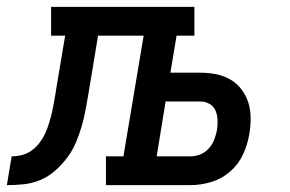

<svg xmlns="http://www.w3.org/2000/svg" viewBox="-76 -540 846 560"><path d="M-56 0 -42 -84Q-27 -84 -11.5 -88Q4 -92 17 -101.5Q30 -111 40 -124.5Q50 -138 56.5 -152.5Q63 -167 67.5 -182Q72 -197 75.5 -212Q79 -227 81.5 -242.5Q84 -258 87 -273Q87 -274 87 -275.5Q87 -277 87 -278L88 -280Q88 -280 88 -280.5Q88 -281 88 -281L114 -436H73V-520H491V-436H439L421 -328H508Q532 -328 554.5 -323.5Q577 -319 596 -308Q615 -297 628.5 -279Q642 -261 648.5 -240Q655 -219 655 -195Q655 -171 651 -148Q646 -118 632.5 -89Q619 -60 594.5 -39Q570 -18 539.5 -9Q509 0 479 0H233V-84H284L343 -436H210L182 -267Q178 -243 173.5 -219Q169 -195 162 -171Q155 -147 145 -123.5Q135 -100 119.5 -79.5Q104 -59 84 -41.5Q64 -24 40.5 -14.5Q17 -5 -7.5 -2.5Q-32 0 -56 0ZM381 -84H479Q494 -84 508 -89.5Q522 -95 532.5 -106.5Q543 -118 548.5 -132Q554 -146 557 -161Q559 -175 558.5 -190Q558 -205 552.5 -217.5Q547 -230 535 -237Q523 -244 508 -244H407Z"/></svg>

Font: Iosevka Etoile Medium Oblique
Style: Regular
Weight: 500
Italic angle: -9°
Designer: Belleve Invis
Foundry: Belleve Invis
Version: Version 15.5.2; ttfautohint (v1.8.4)